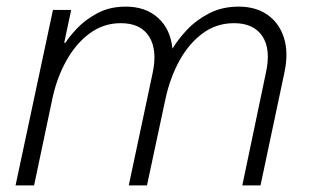

<svg xmlns="http://www.w3.org/2000/svg" viewBox="-20 -560 934 580"><path d="M27 0 140 -530H195L174 -431H178Q189 -449 213 -474.5Q237 -500 274 -520Q311 -540 360 -540Q420 -540 457.5 -506Q495 -472 501 -413Q517 -440 544.5 -469.5Q572 -499 611.5 -519.5Q651 -540 701 -540Q753 -540 788.5 -515Q824 -490 838 -445Q852 -400 839 -340L767 0H712L783 -339Q799 -410 773 -450Q747 -490 687 -490Q634 -490 592.5 -459.5Q551 -429 522.5 -377.5Q494 -326 480 -262L424 0H369L441 -339Q456 -409 430.5 -449.5Q405 -490 345 -490Q292 -490 250 -458.5Q208 -427 179.5 -375Q151 -323 138 -261L83 0Z"/></svg>

Font: Be Vietnam Pro ExtraLight
Style: Italic
Weight: 200
Italic angle: -12°
Designer: Lam Bao, Tony Le, Vietanh Nguyen
Foundry: Yellow Type Foundry
Version: Version 1.002; ttfautohint (v1.8.3)